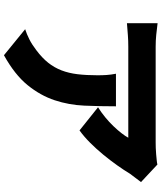

<svg xmlns="http://www.w3.org/2000/svg" viewBox="59 -832 837 996"><g transform="rotate(90 478.0 -334.5)"><path d="M532 -517Q532 -433 528.5 -353Q525 -273 500.5 -199Q476 -125 422 -58.5Q368 8 267 64L132 -46Q157 -54 184 -67.5Q211 -81 241 -104Q281 -134 306 -165.5Q331 -197 345.5 -234.5Q360 -272 365.5 -318Q371 -364 371 -422Q371 -447 369.5 -469Q368 -491 363 -517ZM925 -647Q917 -636 903.5 -618.5Q890 -601 882 -590Q864 -560 838.5 -524Q813 -488 783.5 -452Q754 -416 721.5 -383.5Q689 -351 657 -328L537 -424Q564 -441 589 -461.5Q614 -482 635 -504Q656 -526 671.5 -546Q687 -566 695 -581H223Q191 -581 165 -579Q139 -577 101 -574V-733Q131 -729 161 -726Q191 -723 223 -723H719Q731 -723 747.5 -723.5Q764 -724 780.5 -725.5Q797 -727 812 -728.5Q827 -730 834 -732Z"/></g></svg>

Font: Kinto Sans Black
Style: Regular
Weight: 900
Designer: Authors: Ryoko NISHIZUKA  (kana & ideographs); Paul D. Hunt (Latin, Greek & Cyrillic); Wenlong ZHANG  (bopomofo); Sandol
Foundry: Adobe Systems Incorporated, ookami Inc.
Version: Version 0.001